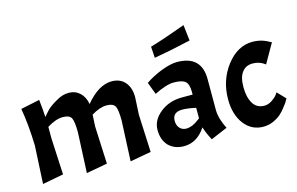

<svg xmlns="http://www.w3.org/2000/svg" viewBox="-91 -951 1839 1188"><g transform="rotate(-15 828.0 -357.5)"><path d="M335.9 -344.7Q324.2 -368.2 280.3 -368.2Q236.3 -368.2 179.7 -333Q179.7 -308.6 179.7 -259.8Q182.6 -201.2 191.4 -25.4Q157.2 -18.6 56.6 0Q59.6 -60.5 69.3 -243.2Q65.4 -377 46.9 -483.4Q86.9 -491.2 168 -508.8Q174.8 -451.2 177.7 -396.5Q193.4 -416 211.9 -435.5Q231.4 -455.1 272.5 -478.5Q313.5 -503.9 355.5 -503.9Q397.5 -503.9 425.8 -476.6Q455.1 -450.2 462.9 -403.3Q545.9 -503.9 630.9 -503.9Q683.6 -503.9 714.8 -468.8Q746.1 -432.6 746.1 -372.1Q744.1 -335 740.2 -259.8Q743.2 -200.2 751 -19.5Q716.8 -13.7 616.2 4.9Q619.1 -59.6 627.9 -252.9Q627.9 -322.3 616.2 -344.7Q603.5 -368.2 560.5 -368.2Q517.6 -368.2 463.9 -335Q462.9 -309.6 460 -259.8Q462.9 -200.2 470.7 -19.5Q437.5 -13.7 335.9 4.9Q338.9 -59.6 347.7 -252.9Q347.7 -322.3 335.9 -344.7Z M863.3 -37.1Q827.1 -75.2 827.1 -138.7Q827.1 -202.1 884.8 -248Q942.4 -294.9 1025.4 -294.9Q1048.8 -294.9 1093.8 -294.9Q1093.8 -298.8 1093.8 -311.5Q1093.8 -361.3 1074.2 -378.9Q1053.7 -397.5 999 -397.5Q975.6 -397.5 944.3 -387.7Q913.1 -377.9 874 -358.4Q864.3 -384.8 844.7 -436.5Q887.7 -466.8 949.2 -491.2Q1010.7 -514.6 1050.8 -514.6Q1208 -514.6 1208 -363.3Q1208 -297.9 1208 -167Q1208 -111.3 1243.2 -42Q1207 -27.3 1136.7 2.9Q1111.3 -44.9 1099.6 -83Q1044.9 0 960.9 0Q901.4 0 863.3 -37.1ZM1150.4 -724.6Q1153.3 -699.2 1162.1 -623Q1030.3 -592.8 926.8 -575.2Q924.8 -598.6 921.9 -647.5Q1006.8 -671.9 1150.4 -724.6ZM1002.9 -101.6Q1043 -101.6 1093.8 -142.6Q1093.8 -165 1093.8 -210Q1041 -221.7 1007.8 -221.7Q944.3 -221.7 944.3 -166Q944.3 -136.7 960.9 -119.1Q976.6 -101.6 1002.9 -101.6Z M1433.6 -352.5Q1409.2 -322.3 1409.2 -256.8Q1409.2 -192.4 1433.6 -152.3Q1458 -113.3 1505.9 -113.3Q1529.3 -113.3 1552.7 -127.9Q1575.2 -142.6 1587.9 -158.2Q1590.8 -163.1 1598.6 -173.8Q1611.3 -161.1 1648.4 -122.1Q1645.5 -117.2 1640.6 -108.4Q1636.7 -98.6 1618.2 -76.2Q1601.6 -52.7 1582 -35.2Q1562.5 -17.6 1531.2 -2.9Q1500 10.7 1466.8 10.7Q1391.6 10.7 1344.7 -49.8Q1297.9 -111.3 1297.9 -209Q1297.9 -331.1 1368.2 -422.9Q1439.5 -514.6 1534.2 -514.6Q1563.5 -514.6 1592.8 -506.8Q1621.1 -498 1651.4 -480.5Q1627.9 -439.5 1581.1 -357.4Q1545.9 -384.8 1502 -384.8Q1457 -384.8 1433.6 -352.5Z"/></g></svg>

Font: Acme Polish
Style: Regular
Weight: 400
Designer: Juan Pablo del Peral
Version: Version 1.002